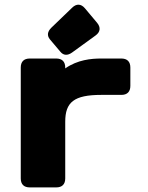

<svg xmlns="http://www.w3.org/2000/svg" viewBox="-20 -817 642 835"><path d="M109.4 -2H224.6C250 -2 263.7 -15.6 263.7 -41V-287.6C263.7 -372.6 301.8 -404.3 420.4 -404.3H507.8C533.2 -404.3 546.9 -418 546.9 -443.4V-523.4C546.9 -548.8 533.2 -562.5 507.8 -562.5H420.4C376.5 -562.5 317.4 -557.1 263.7 -519.5V-523.4C263.7 -548.8 250 -562.5 224.6 -562.5H109.4C84 -562.5 70.3 -548.8 70.3 -523.4V-41C70.3 -15.6 84 -2 109.4 -2ZM293.9 -783.7 203.6 -696.8C186 -679.7 183.6 -662.1 197.3 -645.5L242.7 -591.8C256.3 -575.2 274.4 -574.7 293.9 -588.9L395.5 -662.6C416.5 -677.7 418.9 -697.8 402.3 -717.8L349.1 -781.2C332.5 -800.8 312.5 -801.8 293.9 -783.7Z"/></svg>

Font: Gyrotrope Black
Style: Regular
Weight: 900
Designer: David Moles
Version: Version 1.003;Glyphs 3.3.1 (3343)